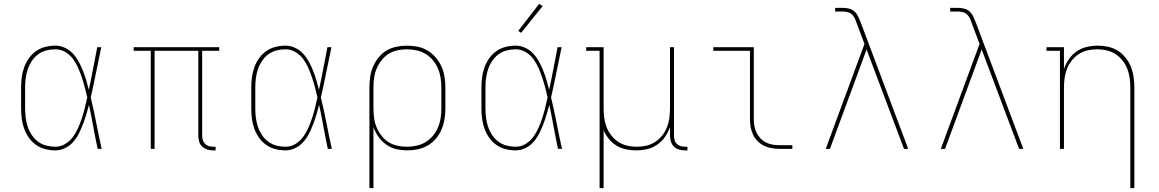

<svg xmlns="http://www.w3.org/2000/svg" viewBox="-20 -776 6040 1001"><path d="M269 8Q242 8 216 1.5Q190 -5 168 -20.5Q146 -36 130.5 -58Q115 -80 106 -105Q97 -130 93.5 -156.5Q90 -183 90 -210V-320Q90 -347 93.5 -373.5Q97 -400 106 -425Q115 -450 130.5 -472Q146 -494 168 -509.5Q190 -525 216 -531.5Q242 -538 269 -538Q295 -538 319 -526.5Q343 -515 360.5 -496Q378 -477 390.5 -454Q403 -431 412.5 -407Q422 -383 429.5 -358Q437 -333 443 -308Q455 -363 465.5 -418.5Q476 -474 487 -530H508Q494 -465 481 -399Q468 -333 453 -268Q469 -202 482 -134.5Q495 -67 510 0H489Q477 -57 466.5 -114.5Q456 -172 444 -229Q437 -203 429.5 -178Q422 -153 412.5 -128Q403 -103 391 -79.5Q379 -56 361.5 -36Q344 -16 319.5 -4Q295 8 269 8ZM269 -11Q297 -11 321 -26Q345 -41 361 -63Q377 -85 388 -110.5Q399 -136 407.5 -162Q416 -188 422.5 -215Q429 -242 435 -268Q429 -295 422 -321Q415 -347 406.5 -372.5Q398 -398 387 -423Q376 -448 360 -469.5Q344 -491 320 -505Q296 -519 269 -519Q245 -519 221.5 -513Q198 -507 178.5 -492.5Q159 -478 145.5 -457.5Q132 -437 124.5 -414.5Q117 -392 114 -368Q111 -344 111 -320V-210Q111 -186 114 -162Q117 -138 124.5 -115.5Q132 -93 145.5 -72.5Q159 -52 178.5 -37.5Q198 -23 221.5 -17Q245 -11 269 -11Z M1092 8Q1076 8 1061 3.5Q1046 -1 1034.5 -11.5Q1023 -22 1018.5 -37.5Q1014 -53 1014 -68V-511H786V0H766V-511H677V-530H1123V-511H1034V-68Q1034 -57 1037.5 -45.5Q1041 -34 1049 -26Q1057 -18 1068.5 -14.5Q1080 -11 1092 -11H1104V8Z M1469 8Q1442 8 1416 1.5Q1390 -5 1368 -20.5Q1346 -36 1330.5 -58Q1315 -80 1306 -105Q1297 -130 1293.5 -156.5Q1290 -183 1290 -210V-320Q1290 -347 1293.5 -373.5Q1297 -400 1306 -425Q1315 -450 1330.5 -472Q1346 -494 1368 -509.5Q1390 -525 1416 -531.5Q1442 -538 1469 -538Q1495 -538 1519 -526.5Q1543 -515 1560.5 -496Q1578 -477 1590.5 -454Q1603 -431 1612.5 -407Q1622 -383 1629.5 -358Q1637 -333 1643 -308Q1655 -363 1665.5 -418.5Q1676 -474 1687 -530H1708Q1694 -465 1681 -399Q1668 -333 1653 -268Q1669 -202 1682 -134.5Q1695 -67 1710 0H1689Q1677 -57 1666.5 -114.5Q1656 -172 1644 -229Q1637 -203 1629.5 -178Q1622 -153 1612.5 -128Q1603 -103 1591 -79.5Q1579 -56 1561.5 -36Q1544 -16 1519.5 -4Q1495 8 1469 8ZM1469 -11Q1497 -11 1521 -26Q1545 -41 1561 -63Q1577 -85 1588 -110.5Q1599 -136 1607.5 -162Q1616 -188 1622.5 -215Q1629 -242 1635 -268Q1629 -295 1622 -321Q1615 -347 1606.5 -372.5Q1598 -398 1587 -423Q1576 -448 1560 -469.5Q1544 -491 1520 -505Q1496 -519 1469 -519Q1445 -519 1421.5 -513Q1398 -507 1378.5 -492.5Q1359 -478 1345.5 -457.5Q1332 -437 1324.5 -414.5Q1317 -392 1314 -368Q1311 -344 1311 -320V-210Q1311 -186 1314 -162Q1317 -138 1324.5 -115.5Q1332 -93 1345.5 -72.5Q1359 -52 1378.5 -37.5Q1398 -23 1421.5 -17Q1445 -11 1469 -11Z M1906 205V-320Q1906 -348 1910 -375.5Q1914 -403 1925 -428.5Q1936 -454 1953.5 -476Q1971 -498 1994.5 -512Q2018 -526 2045.5 -532Q2073 -538 2101 -538Q2129 -538 2157 -532.5Q2185 -527 2209 -512.5Q2233 -498 2251.5 -476.5Q2270 -455 2281.5 -429.5Q2293 -404 2297.5 -376Q2302 -348 2302 -320V-210Q2302 -182 2297.5 -154.5Q2293 -127 2282 -101Q2271 -75 2253 -53.5Q2235 -32 2211 -18Q2187 -4 2159.5 2Q2132 8 2104 8Q2075 8 2046.5 1.5Q2018 -5 1994.5 -21.5Q1971 -38 1954 -61.5Q1937 -85 1927 -113V205ZM2101 -11Q2126 -11 2151.5 -16.5Q2177 -22 2198.5 -35Q2220 -48 2236.5 -67.5Q2253 -87 2263 -110.5Q2273 -134 2277 -159.5Q2281 -185 2281 -210V-320Q2281 -345 2277 -370.5Q2273 -396 2263 -419.5Q2253 -443 2236.5 -462.5Q2220 -482 2198.5 -495Q2177 -508 2151.5 -513.5Q2126 -519 2101 -519Q2076 -519 2051 -513.5Q2026 -508 2005 -494.5Q1984 -481 1968.5 -461Q1953 -441 1943.5 -418Q1934 -395 1930.5 -370Q1927 -345 1927 -320V-210Q1927 -185 1930.5 -160Q1934 -135 1943.5 -112Q1953 -89 1968.5 -69Q1984 -49 2005 -35.5Q2026 -22 2051 -16.5Q2076 -11 2101 -11Z M2669 8Q2642 8 2616 1.5Q2590 -5 2568 -20.5Q2546 -36 2530.5 -58Q2515 -80 2506 -105Q2497 -130 2493.5 -156.5Q2490 -183 2490 -210V-320Q2490 -347 2493.5 -373.5Q2497 -400 2506 -425Q2515 -450 2530.5 -472Q2546 -494 2568 -509.5Q2590 -525 2616 -531.5Q2642 -538 2669 -538Q2695 -538 2719 -526.5Q2743 -515 2760.5 -496Q2778 -477 2790.5 -454Q2803 -431 2812.5 -407Q2822 -383 2829.5 -358Q2837 -333 2843 -308Q2855 -363 2865.5 -418.5Q2876 -474 2887 -530H2908Q2894 -465 2881 -399Q2868 -333 2853 -268Q2869 -202 2882 -134.5Q2895 -67 2910 0H2889Q2877 -57 2866.5 -114.5Q2856 -172 2844 -229Q2837 -203 2829.5 -178Q2822 -153 2812.5 -128Q2803 -103 2791 -79.5Q2779 -56 2761.5 -36Q2744 -16 2719.5 -4Q2695 8 2669 8ZM2669 -11Q2697 -11 2721 -26Q2745 -41 2761 -63Q2777 -85 2788 -110.5Q2799 -136 2807.5 -162Q2816 -188 2822.5 -215Q2829 -242 2835 -268Q2829 -295 2822 -321Q2815 -347 2806.5 -372.5Q2798 -398 2787 -423Q2776 -448 2760 -469.5Q2744 -491 2720 -505Q2696 -519 2669 -519Q2645 -519 2621.5 -513Q2598 -507 2578.5 -492.5Q2559 -478 2545.5 -457.5Q2532 -437 2524.5 -414.5Q2517 -392 2514 -368Q2511 -344 2511 -320V-210Q2511 -186 2514 -162Q2517 -138 2524.5 -115.5Q2532 -93 2545.5 -72.5Q2559 -52 2578.5 -37.5Q2598 -23 2621.5 -17Q2645 -11 2669 -11ZM2697 -605 2682 -615 2791 -756 2809 -744Z M3106 205V-511H3036V-530H3127V-210Q3127 -185 3130.5 -160Q3134 -135 3143 -112Q3152 -89 3168 -69Q3184 -49 3205 -35.5Q3226 -22 3250.5 -16.5Q3275 -11 3300 -11Q3325 -11 3349.5 -16.5Q3374 -22 3395 -35.5Q3416 -49 3432 -69Q3448 -89 3457 -112Q3466 -135 3469.5 -160Q3473 -185 3473 -210V-530H3494V-68Q3494 -57 3497 -45.5Q3500 -34 3508.5 -26Q3517 -18 3528 -14.5Q3539 -11 3551 -11H3564V8H3551Q3535 8 3520 3.5Q3505 -1 3494 -11.5Q3483 -22 3478 -37.5Q3473 -53 3473 -68V-113Q3463 -85 3446.5 -61.5Q3430 -38 3406 -21.5Q3382 -5 3353.5 1.5Q3325 8 3297 8Q3270 8 3244 2.5Q3218 -3 3195 -16.5Q3172 -30 3155 -51Q3138 -72 3127 -96V205Z M4044 0Q4024 0 4003 -3.5Q3982 -7 3963.5 -16Q3945 -25 3930 -40Q3915 -55 3906 -74Q3897 -93 3893.5 -113.5Q3890 -134 3890 -155V-511H3699V-530H3910V-155Q3910 -137 3913 -119Q3916 -101 3924 -84.5Q3932 -68 3945 -54.5Q3958 -41 3974 -33Q3990 -25 4008 -22Q4026 -19 4044 -19H4111V0Z M4285 0 4487 -547 4447 -653Q4443 -666 4437.5 -678Q4432 -690 4423 -699.5Q4414 -709 4401 -712.5Q4388 -716 4375 -716H4334V-735H4375Q4391 -735 4407 -731Q4423 -727 4435 -716Q4447 -705 4454 -690Q4461 -675 4467 -660L4715 0H4693L4498 -518L4307 0Z M4885 0 5087 -547 5047 -653Q5043 -666 5037.5 -678Q5032 -690 5023 -699.5Q5014 -709 5001 -712.5Q4988 -716 4975 -716H4934V-735H4975Q4991 -735 5007 -731Q5023 -727 5035 -716Q5047 -705 5054 -690Q5061 -675 5067 -660L5315 0H5293L5098 -518L4907 0Z M5873 205V-320Q5873 -345 5869.5 -370Q5866 -395 5857 -418Q5848 -441 5832 -461Q5816 -481 5795 -494.5Q5774 -508 5749.5 -513.5Q5725 -519 5700 -519Q5675 -519 5650.5 -513.5Q5626 -508 5605 -494.5Q5584 -481 5568 -461Q5552 -441 5543 -418Q5534 -395 5530.5 -370Q5527 -345 5527 -320V0H5506V-511H5436V-530H5527V-417Q5537 -445 5553.5 -468.5Q5570 -492 5594 -508.5Q5618 -525 5646.5 -531.5Q5675 -538 5703 -538Q5731 -538 5758 -532Q5785 -526 5808 -511.5Q5831 -497 5848.5 -475Q5866 -453 5876 -427.5Q5886 -402 5890 -374.5Q5894 -347 5894 -320V205Z"/></svg>

Font: Iosevka Slab Thin Extended
Style: Regular
Weight: 100
Width: 7
Monospace: yes
Designer: Belleve Invis
Foundry: Belleve Invis
Version: Version 11.1.1; ttfautohint (v1.8.3)